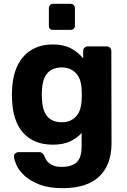

<svg xmlns="http://www.w3.org/2000/svg" viewBox="-20 -762 665 1002"><path d="M257 -606Q235 -606 235 -628V-719Q235 -729 241 -735.5Q247 -742 257 -742H348Q358 -742 364.5 -735.5Q371 -729 371 -719V-628Q371 -618 364.5 -612Q358 -606 348 -606ZM307 220Q233 220 184.5 200.5Q136 181 107 154Q78 127 66 99.5Q54 72 53 57Q52 46 59.5 39Q67 32 78 32H185Q203 32 211 52Q215 61 220.5 71Q226 81 236.5 89.5Q247 98 262.5 103.5Q278 109 302 109Q353 109 379.5 85.5Q406 62 406 0V-68Q382 -41 345.5 -24Q309 -7 256 -7Q204 -7 165 -23.5Q126 -40 99.5 -70.5Q73 -101 59 -144Q45 -187 43 -241Q42 -256 42 -267.5Q42 -279 43 -294Q45 -346 59 -389Q73 -432 99.5 -463.5Q126 -495 165 -512.5Q204 -530 256 -530Q312 -530 350.5 -509.5Q389 -489 414 -457V-495Q414 -506 421 -513Q428 -520 439 -520H536Q547 -520 554 -513Q561 -506 561 -495L562 -14Q562 98 498 159Q434 220 307 220ZM302 -124Q329 -124 348.5 -133.5Q368 -143 380.5 -158.5Q393 -174 399 -194.5Q405 -215 406 -236Q407 -247 407 -267.5Q407 -288 406 -299Q405 -320 399 -340Q393 -360 380.5 -375.5Q368 -391 348.5 -400.5Q329 -410 302 -410Q274 -410 254.5 -400.5Q235 -391 223 -375Q211 -359 205.5 -337Q200 -315 199 -291Q197 -268 199 -244Q200 -220 205.5 -198Q211 -176 223 -159.5Q235 -143 254.5 -133.5Q274 -124 302 -124Z"/></svg>

Font: Fz Rubik SemBd
Style: Regular
Weight: 600
Designer: Hubert and Fischer
Foundry: Hubert and Fischer
Version: Vit hóa bi FontZin.com